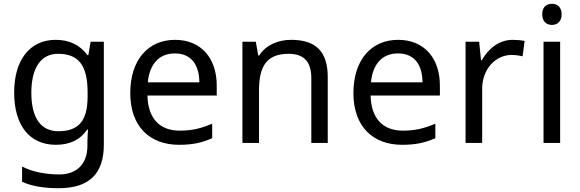

<svg xmlns="http://www.w3.org/2000/svg" viewBox="-20 -757 3072 1017"><path d="M275 -546C137 -546 55 -438 55 -267C55 -92 137 10 276 10C349 10 405 -16 442 -71H446C445 -59 443 -21 443 -5V16C443 110 387 167 295 167C218 167 148 152 97 125V206C148 229 212 240 290 240C454 240 530 162 530 9V-536H460L448 -465H443C403 -520 345 -546 275 -546ZM287 -472C395 -472 444 -413 444 -267V-246C444 -117 397 -62 289 -62C195 -62 146 -134 146 -266C146 -398 197 -472 287 -472Z M907 -546C765 -546 670 -440 670 -264C670 -85 775 10 928 10C1001 10 1049 -1 1104 -25V-102C1048 -78 1000 -65 932 -65C825 -65 764 -130 761 -251H1128V-304C1128 -450 1044 -546 907 -546ZM906 -474C995 -474 1035 -412 1036 -321H763C772 -417 822 -474 906 -474Z M1522 -546C1454 -546 1388 -519 1353 -463H1348L1335 -536H1264V0H1352V-278C1352 -403 1390 -472 1509 -472C1591 -472 1629 -429 1629 -343V0H1716V-349C1716 -487 1650 -546 1522 -546Z M2089 -546C1947 -546 1852 -440 1852 -264C1852 -85 1957 10 2110 10C2183 10 2231 -1 2286 -25V-102C2230 -78 2182 -65 2114 -65C2007 -65 1946 -130 1943 -251H2310V-304C2310 -450 2226 -546 2089 -546ZM2088 -474C2177 -474 2217 -412 2218 -321H1945C1954 -417 2004 -474 2088 -474Z M2696 -546C2621 -546 2566 -497 2532 -438H2528L2518 -536H2446V0H2534V-286C2534 -394 2607 -466 2690 -466C2708 -466 2731 -463 2748 -459L2759 -540C2741 -544 2716 -546 2696 -546Z M2904 -737C2875 -737 2852 -720 2852 -681C2852 -643 2875 -625 2904 -625C2931 -625 2955 -643 2955 -681C2955 -720 2931 -737 2904 -737ZM2947 -536H2859V0H2947Z"/></svg>

Font: Noto Sans Arabic UI
Style: Regular
Weight: 400
Designer: Monotype Design Team, Nadine Chahine and Nizar Qandah
Foundry: Monotype Imaging Inc.
Version: Version 2.010